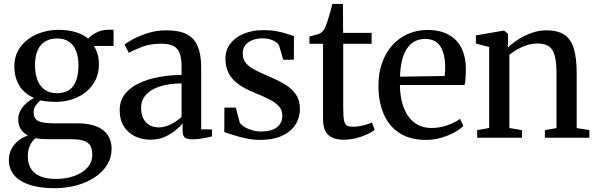

<svg xmlns="http://www.w3.org/2000/svg" viewBox="-20 -706 3058 984"><path d="M257.5 258.5Q204 258.5 160.8 249Q117.5 239.5 87.2 221.2Q57 203 41.2 176Q25.5 149 25.5 114Q25.5 83 38.5 58Q51.5 33 73.8 15.2Q96 -2.5 123 -11.5Q99.5 -24 86.5 -44.5Q73.5 -65 73.5 -95.5Q73.5 -118.5 84.8 -139.2Q96 -160 114.5 -176.5Q133 -193 154.5 -203.5Q102.5 -227.5 78 -269.2Q53.5 -311 53.5 -365.5Q53.5 -424 85.5 -466.2Q117.5 -508.5 169 -530.8Q220.5 -553 278 -553Q330.5 -553 369 -541Q407.5 -529 432 -508Q443.5 -523 472.2 -538.2Q501 -553.5 535 -553.5H562V-470.5H461Q468.5 -460 474.2 -445.5Q480 -431 483.5 -413.8Q487 -396.5 487 -377.5Q487 -318.5 457.2 -275Q427.5 -231.5 377.2 -207.8Q327 -184 264 -184Q244 -184 224.2 -186Q204.5 -188 187.5 -191.5Q174 -181 163.2 -166Q152.5 -151 152.5 -131Q152.5 -97.5 176 -85.8Q199.5 -74 255 -74H375.5Q435.5 -74 474.8 -58Q514 -42 533 -12.8Q552 16.5 552 56.5Q552 101 529.5 138Q507 175 466.8 202Q426.5 229 373 243.8Q319.5 258.5 257.5 258.5ZM268 211Q318.5 211 360.5 196Q402.5 181 427.8 153.2Q453 125.5 453 86.5Q453 62 444.8 44.2Q436.5 26.5 413.5 17Q390.5 7.5 347.5 7.5H232.5Q211.5 7.5 193.8 6.2Q176 5 162 2Q144.5 17 133.5 39.5Q122.5 62 122.5 96Q122.5 133 138.8 158.8Q155 184.5 187.2 197.8Q219.5 211 268 211ZM271.5 -228.5Q328 -228.5 355 -265Q382 -301.5 382 -370.5Q382 -415.5 369.5 -446.2Q357 -477 332.5 -493Q308 -509 273 -509Q239.5 -509 213.8 -494.8Q188 -480.5 173.8 -450.2Q159.5 -420 159.5 -372Q159.5 -330.5 171.2 -298Q183 -265.5 208 -247Q233 -228.5 271.5 -228.5Z M751 10Q709.5 10 673.8 -6.5Q638 -23 615.8 -56.8Q593.5 -90.5 593.5 -141.5Q593.5 -190.5 621 -224.8Q648.5 -259 694.2 -280.2Q740 -301.5 796.2 -311.5Q852.5 -321.5 910.5 -322V-364Q910.5 -405.5 901.5 -431.5Q892.5 -457.5 869.8 -469.8Q847 -482 805 -482Q750.5 -482 708 -465.8Q665.5 -449.5 640 -435.5L618.5 -477.5Q631 -488.5 663 -505.8Q695 -523 739 -536.8Q783 -550.5 833 -550.5Q898.5 -550.5 937.2 -530.5Q976 -510.5 993.5 -468.5Q1011 -426.5 1011 -361V-43.5L1066.5 -42.5V-7Q1055.5 -4 1038.5 -0.5Q1021.5 3 1002.8 5.5Q984 8 966.5 8Q940 8 928 -0.2Q916 -8.5 916 -36V-73.5Q905 -59.5 881.8 -39.8Q858.5 -20 825.5 -5Q792.5 10 751 10ZM793.5 -53Q822.5 -53 854.2 -68.2Q886 -83.5 910.5 -107V-278.5Q843.5 -278 797 -262.2Q750.5 -246.5 726.8 -218.8Q703 -191 703 -154Q703 -120 715 -97.5Q727 -75 747.5 -64Q768 -53 793.5 -53Z M1313.5 11Q1276 11 1239.8 3Q1203.5 -5 1174.8 -14.2Q1146 -23.5 1129.5 -29L1130 -154.5H1188.5L1208.5 -78.5Q1214 -67.5 1231 -56.8Q1248 -46 1271 -39Q1294 -32 1317.5 -32Q1354.5 -32 1378.8 -42Q1403 -52 1415 -70.5Q1427 -89 1427 -114Q1427 -141 1410 -160.5Q1393 -180 1360.5 -196.8Q1328 -213.5 1280.5 -232.5Q1233.5 -251.5 1201 -275.2Q1168.5 -299 1152 -330.8Q1135.5 -362.5 1135.5 -405Q1135.5 -450 1160.8 -482.8Q1186 -515.5 1230 -533.5Q1274 -551.5 1329 -551.5Q1371.5 -551.5 1402 -545.2Q1432.5 -539 1453.2 -531.8Q1474 -524.5 1486.5 -521L1486 -400H1431.5L1410.5 -472Q1406 -482.5 1394 -490.8Q1382 -499 1364.5 -504.2Q1347 -509.5 1325 -509.5Q1297.5 -509.5 1274.5 -500.8Q1251.5 -492 1237.8 -475Q1224 -458 1224 -433Q1224 -401 1241.8 -381Q1259.5 -361 1288 -346.8Q1316.5 -332.5 1348.5 -318.5Q1380.5 -305 1410.8 -290Q1441 -275 1465 -256Q1489 -237 1503 -211Q1517 -185 1517 -149Q1517 -101.5 1493 -65.5Q1469 -29.5 1423.5 -9.2Q1378 11 1313.5 11Z M1740.5 10Q1690.5 10 1663 -13.8Q1635.5 -37.5 1635.5 -99V-481.5H1566V-519Q1574.5 -521.5 1586 -524.2Q1597.5 -527 1608 -530.2Q1618.5 -533.5 1623.5 -537Q1630 -541.5 1634.8 -546.8Q1639.5 -552 1643.2 -559.2Q1647 -566.5 1651 -576Q1655.5 -587.5 1661.8 -608.2Q1668 -629 1674 -650.2Q1680 -671.5 1683.5 -686H1737.5L1738.5 -537.5H1884.5V-481.5H1739V-154.5Q1739 -110 1743.2 -89Q1747.5 -68 1758.5 -62.2Q1769.5 -56.5 1790.5 -56.5Q1814 -56.5 1842.8 -63.5Q1871.5 -70.5 1886.5 -78L1900.5 -40.5Q1886 -29 1860.8 -17.2Q1835.5 -5.5 1804.2 2.2Q1773 10 1740.5 10Z M2162.5 11Q2081.5 11 2027.5 -24Q1973.5 -59 1946.5 -121.5Q1919.5 -184 1919.5 -267Q1919.5 -333 1938.8 -385.8Q1958 -438.5 1992.2 -475.8Q2026.5 -513 2072.2 -532.8Q2118 -552.5 2171 -552.5Q2262.5 -552.5 2313.8 -502.8Q2365 -453 2367.5 -358.5Q2367.5 -328.5 2366 -307.2Q2364.5 -286 2361 -270.5H2029.5Q2030 -223 2040.2 -182.8Q2050.5 -142.5 2070.5 -112.8Q2090.5 -83 2121 -66.5Q2151.5 -50 2192 -50Q2233 -50 2274 -64.5Q2315 -79 2337.5 -97L2354.5 -60.5Q2337 -42.5 2306.8 -26.2Q2276.5 -10 2239 0.5Q2201.5 11 2162.5 11ZM2030 -313 2259 -316.5Q2260.5 -326.5 2261 -338.8Q2261.5 -351 2261.5 -361.5Q2261.5 -427 2237.8 -466.8Q2214 -506.5 2158 -506.5Q2130 -506.5 2107 -494.8Q2084 -483 2067.2 -459.2Q2050.5 -435.5 2041 -399Q2031.5 -362.5 2030 -313Z M2487 -50V-465L2419 -483V-524.5L2554.5 -548H2565L2583.5 -533V-491.5L2582.5 -462Q2603 -482.5 2634.2 -502.8Q2665.5 -523 2703.2 -536.8Q2741 -550.5 2779.5 -550.5Q2840.5 -550.5 2874.2 -526.5Q2908 -502.5 2921.8 -454Q2935.5 -405.5 2935.5 -332V-49.5L3000.5 -39.5V0H2772.5V-39L2832 -49.5V-330.5Q2832 -381 2824.5 -415Q2817 -449 2796.2 -466Q2775.5 -483 2735 -483Q2707 -483 2681 -474.8Q2655 -466.5 2632.2 -453.5Q2609.5 -440.5 2590.5 -425.5V-50L2655 -39V0H2425.5V-39Z"/></svg>

Font: Merriweather 60pt
Style: Regular
Weight: 400
Version: Version 2.100